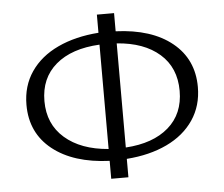

<svg xmlns="http://www.w3.org/2000/svg" viewBox="-50 -724 921 790"><g transform="rotate(-5 411.0 -329.0)"><path d="M449 -66V10H378V-64Q229 -70 143 -138.5Q57 -207 57 -323Q57 -401 97 -459.5Q137 -518 209.5 -552Q282 -586 378 -593V-668H449V-593Q597 -587 681.5 -518.5Q766 -450 766 -335Q766 -258 726.5 -199.5Q687 -141 615.5 -107Q544 -73 449 -66ZM378 -113V-544Q262 -538 197 -482.5Q132 -427 132 -332Q132 -237 198 -179.5Q264 -122 378 -113ZM690 -326Q690 -422 625.5 -478.5Q561 -535 449 -543V-113Q562 -120 626 -175.5Q690 -231 690 -326Z"/></g></svg>

Font: Ysabeau
Style: Regular
Weight: 400
Designer: Christian Thalmann (Catharsis Fonts)
Version: Version 0.003